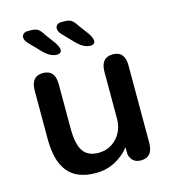

<svg xmlns="http://www.w3.org/2000/svg" viewBox="-105 -762 753 856"><g transform="rotate(-15 272.0 -334.0)"><path d="M119 -481Q174.5 -481 174.5 -414.5V-210Q174.5 -138.5 196.2 -105.8Q218 -73 267.5 -73Q302 -73 328.5 -89.8Q355 -106.5 370.2 -134.8Q385.5 -163 385.5 -196.5V-414.5Q385.5 -481 441.5 -481Q496.5 -481 496.5 -414.5V-58Q496.5 8.5 441.5 8.5Q399.5 8.5 389.5 -33L389 -66Q363.5 -32.5 323 -10.8Q282.5 11 231.5 11Q179.5 11 141.8 -9Q104 -29 83.8 -74Q63.5 -119 63.5 -194V-414.5Q63.5 -481 119 -481ZM203.5 -543.5Q186.5 -543.5 171.5 -551.2Q156.5 -559 139.5 -576L89.5 -627.5Q81.5 -635.5 78.2 -642.8Q75 -650 75 -656.5Q75 -666.5 82.2 -672.8Q89.5 -679 101 -679H116.5Q138 -679 149.2 -671.5Q160.5 -664 173.5 -642L207 -597Q222.5 -573.5 222.5 -561Q222.5 -553 217 -548.2Q211.5 -543.5 203.5 -543.5ZM358 -543.5Q341.5 -543.5 326 -551.2Q310.5 -559 293.5 -576L244 -627.5Q230 -642.5 230 -656.5Q230 -666.5 237.2 -672.8Q244.5 -679 256 -679H271Q292.5 -679 303.8 -671.2Q315 -663.5 328.5 -642L362 -597Q377 -575 377 -561Q377 -553 371.5 -548.2Q366 -543.5 358 -543.5Z"/></g></svg>

Font: Sono Medium
Style: Regular
Weight: 500
Designer: Tyler Finck
Foundry: Tyler Finck
Version: Version 2.112